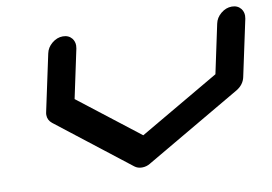

<svg xmlns="http://www.w3.org/2000/svg" viewBox="-76 -830 1351 952"><g transform="rotate(-10 600.0 -354.0)"><path d="M1198.7 -637.7 1138.2 -354.5Q1130.4 -317.4 1094.2 -295.4L608.9 -12.2V-11.7H608.4Q588.9 0 566.9 0Q544.9 0 529.3 -12.2L165.5 -295.4Q144 -312.5 144 -338.9Q144 -346.2 146 -354.5L206.5 -637.7Q212.4 -667 237.5 -687.7Q262.7 -708.5 292 -708.5Q321.3 -708.5 337.9 -688Q349.6 -672.4 349.6 -652.8Q349.6 -645.5 348.1 -637.7L295.9 -392.1L600.1 -156.2L1004.9 -392.1L1057.1 -637.7Q1063 -667 1088.1 -687.7Q1113.3 -708.5 1142.6 -708.5Q1171.9 -708.5 1188.5 -688Q1200.2 -672.4 1200.2 -652.8Q1200.2 -645.5 1198.7 -637.7Z"/></g></svg>

Font: Robtronika
Style: Italic
Weight: 400
Italic angle: -12°
Designer: GGBot
Version: 1.00